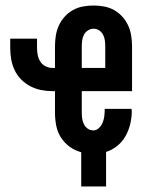

<svg xmlns="http://www.w3.org/2000/svg" viewBox="-20 -548 540 695"><path d="M274 127V3Q251 -3 232 -17Q213 -31 200.5 -50.5Q188 -70 183.5 -93.5Q179 -117 179 -140V-218H171Q150 -218 129.5 -222Q109 -226 90.5 -235.5Q72 -245 57 -260Q42 -275 33 -294Q24 -313 20.5 -333.5Q17 -354 17 -375V-408H114V-375Q114 -362 116.5 -349Q119 -336 126 -325Q133 -314 145 -308Q157 -302 171 -302H179V-380Q179 -399 182 -418.5Q185 -438 193 -455.5Q201 -473 214 -487.5Q227 -502 244 -511.5Q261 -521 280 -524.5Q299 -528 319 -528Q338 -528 357 -524.5Q376 -521 393 -511.5Q410 -502 423 -487.5Q436 -473 444 -455.5Q452 -438 455 -418.5Q458 -399 458 -380V-218H276V-140Q276 -129 277.5 -118.5Q279 -108 284 -98Q289 -88 298 -82Q307 -76 318 -76Q329 -76 338 -84.5Q347 -93 351.5 -104Q356 -115 357.5 -127Q359 -139 359 -151V-154H456Q456 -152 456.5 -150Q457 -148 457 -146Q457 -123 451.5 -99.5Q446 -76 434.5 -55.5Q423 -35 404.5 -20Q386 -5 364 2V127ZM276 -302H361V-380Q361 -391 359.5 -402Q358 -413 353 -422.5Q348 -432 339 -438Q330 -444 319 -444Q308 -444 298.5 -438Q289 -432 284 -422.5Q279 -413 277.5 -402Q276 -391 276 -380Z"/></svg>

Font: Iosevka Fixed
Style: Bold
Weight: 700
Monospace: yes
Designer: Belleve Invis
Foundry: Belleve Invis
Version: Version 32.3.0